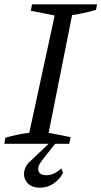

<svg xmlns="http://www.w3.org/2000/svg" viewBox="-31 -668 471 892"><path d="M-11 0 -6 -28Q51 -45 105 -51L223 -596L112 -618L118 -648H420L415 -622Q379 -612 353 -606.5Q327 -601 304 -598L195 -51L297 -31L291 0ZM155 204Q116 204 96.5 182Q77 160 81.5 129.5Q86 99 118 73L216 -20H241L166 75Q142 104 147.5 125Q153 146 184 146Q221 146 254 114L262 136Q244 168 216 186Q188 204 155 204Z"/></svg>

Font: Piazzolla
Style: Italic
Weight: 400
Italic angle: -11.3°
Designer: Juan Pablo del Peral
Foundry: Huerta Tipografica
Version: Version 1.330